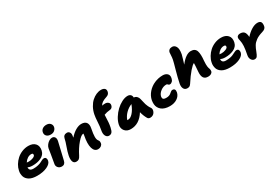

<svg xmlns="http://www.w3.org/2000/svg" viewBox="82 -2064 4889 3375"><g transform="rotate(-30 2526.5 -376.5)"><path d="M277.8 -56.2Q229 -56.2 189.2 -64.9Q149.4 -73.7 122.1 -89.8Q94.7 -106 75.2 -128.2Q55.7 -150.4 47.1 -177Q38.6 -203.6 36.4 -233.6Q34.2 -263.7 42 -295.9Q52.7 -351.1 84.7 -404.1Q116.7 -457 162.6 -498.5Q208.5 -540 270.8 -565.4Q333 -590.8 398.9 -590.8Q490.2 -590.8 536.1 -540.5Q582 -490.2 564.9 -404.8Q556.6 -363.3 530.5 -332.5Q504.4 -301.8 466.3 -284.9Q428.2 -268.1 386.7 -260Q345.2 -252 298.8 -252Q234.9 -252 202.1 -272Q196.3 -239.7 215.3 -219Q234.4 -198.2 283.2 -198.2Q335 -198.2 377.7 -208.7Q420.4 -219.2 442.9 -231.7Q465.3 -244.1 488 -254.6Q510.7 -265.1 526.9 -265.1Q556.6 -265.1 567.9 -243.2Q579.1 -221.2 573.2 -190.9Q561.5 -132.8 479.7 -94.5Q397.9 -56.2 277.8 -56.2ZM372.1 -439.9Q332 -439.9 294.7 -415.5Q257.3 -391.1 231.9 -350.1Q248.5 -347.2 274.9 -347.2Q318.8 -347.2 359.9 -363.5Q400.9 -379.9 405.8 -403.8Q408.7 -422.4 400.9 -431.2Q393.1 -439.9 372.1 -439.9Z M845.7 -564.9Q790.5 -564.9 762 -595.5Q733.4 -626 742.7 -671.9Q751 -710.9 782.5 -732.4Q814 -753.9 858.9 -753.9Q914.1 -753.9 940.7 -722.2Q967.3 -690.4 960 -652.8Q953.6 -616.7 924.1 -590.8Q894.5 -564.9 845.7 -564.9ZM735.8 19Q687.5 19 659.7 -13.2Q631.8 -45.4 641.1 -88.9Q659.2 -179.2 671.1 -263.2Q683.1 -347.2 689 -377Q695.8 -410.2 719.5 -440.9Q743.2 -471.7 773.9 -489.7Q804.7 -507.8 832 -507.8Q868.2 -507.8 887 -481Q905.8 -454.1 897 -405.8Q890.6 -372.1 855.5 -228.5Q820.3 -85 814 -53.2Q807.1 -19 787.1 0Q767.1 19 735.8 19Z M1439 74.2Q1364.7 74.2 1339.1 -13.7Q1313.5 -101.6 1344.2 -254.9Q1349.1 -278.3 1349.1 -292Q1347.2 -293 1341.8 -293Q1302.2 -293 1226.3 -205.1Q1150.4 -117.2 1089.8 4.9Q1070.3 43.9 1050 58.6Q1029.8 73.2 998 73.2Q948.7 73.2 932.9 29.8Q917 -13.7 931.2 -86.9Q945.3 -157.2 977.3 -244.1Q1009.3 -331.1 1019 -382.8Q1033.7 -452.1 1103 -452.1Q1136.7 -452.1 1155.5 -423.8Q1174.3 -395.5 1164.1 -348.1Q1162.1 -328.6 1160.2 -319.8Q1220.2 -388.7 1282.5 -424.3Q1344.7 -460 1397.9 -460Q1471.2 -460 1500 -418.9Q1528.8 -377.9 1514.2 -306.2Q1493.2 -199.2 1493.2 -143.8Q1493.2 -88.4 1513.2 -63Q1526.4 -46.9 1530.3 -32.2Q1534.2 -17.6 1530.3 8.8Q1524.4 37.6 1499 55.9Q1473.6 74.2 1439 74.2Z M1722.2 -35.2Q1680.7 -35.2 1658.4 -76.9Q1636.2 -118.7 1650.4 -189.9Q1663.1 -254.9 1668 -345.2Q1672.9 -435.5 1683.6 -488.8Q1698.2 -562 1731.7 -623Q1765.1 -684.1 1808.3 -723.1Q1851.6 -762.2 1900.9 -783.7Q1950.2 -805.2 1998.5 -805.2Q2043.9 -805.2 2069.6 -783.7Q2095.2 -762.2 2086.4 -717.8Q2077.1 -668.9 2025.4 -650.9Q1962.9 -630.4 1930.7 -609.4Q1898.4 -588.4 1879.4 -554.2Q1914.1 -561 1944.3 -561Q1979 -561 2004.6 -538.8Q2030.3 -516.6 2022.5 -479Q2017.6 -455.6 2002.2 -439.2Q1986.8 -422.9 1963.4 -420.9Q1891.6 -415 1837.4 -393.1Q1835.4 -372.6 1834.5 -329.1Q1833.5 -285.6 1829.8 -241.5Q1826.2 -197.3 1816.4 -148.9Q1803.2 -84 1781.5 -59.6Q1759.8 -35.2 1722.2 -35.2Z M2113.3 56.2Q2034.2 56.2 1992.9 4.9Q1951.7 -46.4 1966.3 -117.2Q1979 -181.2 2020 -247.3Q2061 -313.5 2114.7 -364.3Q2168.5 -415 2231.7 -447.5Q2294.9 -480 2350.1 -480Q2387.7 -480 2410.2 -458.7Q2432.6 -437.5 2432.1 -399.9Q2467.3 -398.4 2491.7 -373.5Q2516.1 -348.6 2522.5 -315.9Q2527.3 -297.4 2536.6 -256.8Q2545.9 -216.3 2551.5 -197.3Q2557.1 -178.2 2570.8 -147.9Q2584.5 -117.7 2604 -90.8Q2613.3 -78.1 2615 -59.8Q2616.7 -41.5 2610.1 -22Q2603.5 -2.4 2590.8 14.6Q2578.1 31.7 2556.6 42.5Q2535.2 53.2 2509.3 53.2Q2470.7 53.2 2455.1 23.9Q2417 -41.5 2397.5 -122.1Q2287.1 56.2 2113.3 56.2ZM2154.3 -111.8Q2200.7 -111.8 2250.7 -166.3Q2300.8 -220.7 2339.4 -320.8Q2268.6 -293.9 2212.6 -236.8Q2156.7 -179.7 2134.3 -112.8Q2140.1 -111.8 2154.3 -111.8Z M2910.2 49.8Q2856.9 49.8 2814.2 37.1Q2771.5 24.4 2743.9 1.7Q2716.3 -21 2699 -52.2Q2681.6 -83.5 2679 -120.6Q2676.3 -157.7 2683.1 -199.2Q2699.7 -281.7 2757.6 -347.7Q2815.4 -413.6 2896.5 -448.7Q2977.5 -483.9 3065.9 -483.9Q3121.1 -483.9 3155 -453.4Q3189 -422.9 3177.7 -365.2Q3169.9 -325.2 3147.7 -303.7Q3125.5 -282.2 3100.1 -282.2Q3088.4 -282.2 3080.1 -286.9Q3071.8 -291.5 3067.9 -297.1Q3064 -302.7 3057.4 -307.4Q3050.8 -312 3042 -312Q2976.1 -312 2922.1 -270Q2868.2 -228 2856.9 -174.8Q2851.1 -144 2865.5 -126.5Q2879.9 -108.9 2928.7 -108.9Q2957 -108.9 2979 -116Q3001 -123 3014.2 -132.8Q3027.3 -142.6 3038.3 -152.6Q3049.3 -162.6 3061.3 -169.7Q3073.2 -176.8 3086.9 -176.8Q3116.2 -176.8 3129.4 -157.7Q3142.6 -138.7 3134.8 -97.2Q3119.6 -30.3 3058.3 9.8Q2997.1 49.8 2910.2 49.8Z M3333.5 -68.8Q3283.7 -68.8 3262.5 -107.9Q3241.2 -147 3253.4 -210Q3274.4 -314.9 3313.2 -451.7Q3352.1 -588.4 3360.4 -629.9Q3368.7 -673.3 3370.1 -716.8Q3371.6 -760.3 3374.5 -775.9Q3379.4 -800.8 3400.6 -817.9Q3421.9 -835 3459.5 -835Q3481.4 -835 3500 -824.2Q3518.6 -813.5 3533 -789.6Q3547.4 -765.6 3549.8 -728Q3552.2 -690.4 3542.5 -636.2Q3537.6 -609.9 3518.1 -549.6Q3498.5 -489.3 3489.3 -457Q3606.4 -606.9 3706.5 -606.9Q3750.5 -606.9 3777.8 -589.1Q3805.2 -571.3 3816.4 -537.1Q3827.6 -502.9 3829.6 -453.6Q3831.5 -404.3 3824.7 -341.8Q3822.8 -296.9 3821.8 -272.2Q3820.8 -247.6 3824.7 -224.9Q3828.6 -202.1 3831.5 -192.6Q3834.5 -183.1 3840.3 -168Q3847.7 -145 3843.3 -120.1Q3837.9 -93.8 3813.7 -78.4Q3789.6 -63 3752.4 -63Q3687 -63 3661.1 -103.3Q3635.3 -143.6 3640.6 -217.8Q3652.3 -362.3 3651.4 -396Q3620.1 -385.3 3555.2 -311Q3490.2 -236.8 3412.6 -116.2Q3394.5 -88.4 3377.2 -78.6Q3359.9 -68.8 3333.5 -68.8Z M4161.6 -9.8Q4112.8 -9.8 4073 -18.6Q4033.2 -27.3 4005.9 -43.5Q3978.5 -59.6 3959 -81.8Q3939.5 -104 3930.9 -130.9Q3922.4 -157.7 3920.2 -188Q3918 -218.3 3925.8 -250Q3936.5 -305.2 3968.5 -358.2Q4000.5 -411.1 4046.4 -452.6Q4092.3 -494.1 4154.5 -519.5Q4216.8 -544.9 4282.7 -544.9Q4374 -544.9 4419.9 -494.6Q4465.8 -444.3 4448.7 -358.9Q4440.4 -317.4 4414.3 -286.6Q4388.2 -255.9 4350.1 -239Q4312 -222.2 4270.5 -214.1Q4229 -206.1 4182.6 -206.1Q4120.1 -206.1 4085.4 -227.1Q4079.6 -194.3 4098.6 -173.1Q4117.7 -151.9 4166.5 -151.9Q4209 -151.9 4244.9 -158.7Q4280.8 -165.5 4303.7 -175.5Q4326.7 -185.5 4345.5 -195.6Q4364.3 -205.6 4380.6 -212.4Q4397 -219.2 4410.6 -219.2Q4440.4 -219.2 4451.4 -197.3Q4462.4 -175.3 4456.5 -145Q4444.8 -86.9 4363.3 -48.3Q4281.7 -9.8 4161.6 -9.8ZM4255.4 -394Q4215.3 -394 4178.2 -369.9Q4141.1 -345.7 4115.7 -304.2Q4155.3 -300.8 4158.7 -300.8Q4202.6 -300.8 4243.7 -317.4Q4284.7 -334 4289.6 -357.9Q4292.5 -376.5 4284.4 -385.3Q4276.4 -394 4255.4 -394Z M4610.8 82Q4571.3 82 4547.4 44.2Q4523.4 6.3 4533.7 -44.9Q4555.2 -151.4 4559.1 -216.1Q4563 -280.8 4550.8 -333Q4543.5 -357.9 4542.5 -371.1Q4541.5 -384.3 4544.4 -397.9Q4547.9 -417 4566.4 -429Q4585 -440.9 4609.4 -440.9Q4666.5 -440.9 4693.1 -410.9Q4719.7 -380.9 4724.6 -306.2Q4783.7 -373 4848.9 -412.1Q4914.1 -451.2 4968.8 -451.2Q5022.5 -451.2 5038.3 -421.1Q5054.2 -391.1 5043.5 -335.9Q5033.7 -287.1 4963.4 -267.1Q4919.9 -254.4 4885.3 -239Q4850.6 -223.6 4825.2 -204.6Q4799.8 -185.5 4781.5 -167.2Q4763.2 -148.9 4748.5 -123.5Q4733.9 -98.1 4724.4 -77.4Q4714.8 -56.6 4703.6 -25.9Q4678.2 40 4661.1 61Q4644 82 4610.8 82Z"/></g></svg>

Font: Shantell Sans Bouncy
Style: Italic
Weight: 800
Italic angle: -11.31°
Designer: Stephen Nixon, Anya Danilova, Shantell Martin
Foundry: Arrow Type
Version: Version 1.006;[9816181b4]